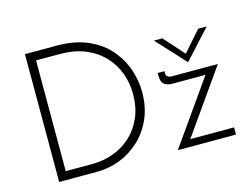

<svg xmlns="http://www.w3.org/2000/svg" viewBox="-97 -870 1334 1030"><g transform="rotate(-15 570.0 -355.0)"><path d="M113 0V-710H288Q391 -710 463.5 -677.5Q536 -645 581 -592Q626 -539 647 -476Q668 -413 668 -351Q668 -270 640 -205.5Q612 -141 563.5 -95Q515 -49 453 -24.5Q391 0 322 0ZM162 -47H309Q373 -47 429 -68Q485 -89 527.5 -129Q570 -169 594 -225.5Q618 -282 618 -354Q618 -415 597.5 -470.5Q577 -526 536 -569Q495 -612 435 -637Q375 -662 295 -662H162ZM835 -352Q809 -352 792 -364.5Q775 -377 775 -409V-428H812V-416Q812 -404 820.5 -397.5Q829 -391 846 -391H1099L845 -30L835 -40H1095V0H772L1029 -365L1039 -352ZM847 -601 957 -478 935 -475 1046 -601H1093L948 -442H947L800 -601Z"/></g></svg>

Font: Josefin Sans Thin Light
Style: Regular
Weight: 300
Version: Version 2.000